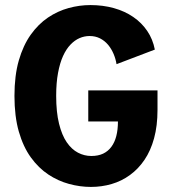

<svg xmlns="http://www.w3.org/2000/svg" viewBox="-20 -726 690 757"><path d="M338.5 11Q295.5 11 252.2 -0.8Q209 -12.5 170.5 -38Q132 -63.5 101.8 -105.2Q71.5 -147 54.2 -207.2Q37 -267.5 37 -348Q37 -428 54.2 -487.8Q71.5 -547.5 101.2 -589.2Q131 -631 169.2 -656.8Q207.5 -682.5 250.2 -694.2Q293 -706 336.5 -706Q386 -706 429 -694Q472 -682 505.2 -659.2Q538.5 -636.5 560.5 -604Q582.5 -571.5 590.5 -530.5L439.5 -473Q436 -494.5 427.5 -514.2Q419 -534 405.8 -549.8Q392.5 -565.5 374.2 -574.8Q356 -584 333 -584Q313 -584 293.8 -575.8Q274.5 -567.5 257.8 -550Q241 -532.5 228.5 -505Q216 -477.5 208.8 -438.5Q201.5 -399.5 201.5 -348Q201.5 -283.5 212.8 -238.2Q224 -193 243.2 -165Q262.5 -137 287.5 -124Q312.5 -111 340 -111Q367 -111 386.5 -120.2Q406 -129.5 419 -147Q432 -164.5 438.5 -189.5Q445 -214.5 445 -247H328V-369.5H601V-293Q601 -230 587.5 -180.8Q574 -131.5 549.5 -95.5Q525 -59.5 492.2 -35.8Q459.5 -12 420.2 -0.5Q381 11 338.5 11Z"/></svg>

Font: Trispace Thin
Style: Bold
Weight: 700
Version: Version 1.210